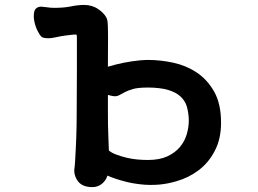

<svg xmlns="http://www.w3.org/2000/svg" viewBox="-20 -683 1040 774"><path d="M623.5 61Q606.9 62.5 585.4 62.5Q564 62.5 538.1 59.1Q512.2 55.7 494.1 51.3Q463.4 43.5 444.8 37.1Q426.3 30.8 413.1 24.9Q407.2 43.5 393.6 55.7Q376 71.3 352.5 71.3Q312.5 71.3 294.4 47.9Q279.3 27.3 279.3 4.9Q279.3 -0.5 279.8 -2Q281.2 -8.3 282.7 -32.2Q289.1 -137.2 289.1 -215.8Q290 -315.4 290 -397.5V-525.4V-531.7Q290 -536.1 289.6 -539.1L288.6 -543Q287.1 -543.9 284.9 -543.9Q282.7 -543.9 271 -543Q259.3 -542 240.5 -539.3Q221.7 -536.6 204.8 -532.7Q188 -528.8 174.8 -528.8Q161.6 -528.8 152.8 -531.7Q149.4 -532.7 145.5 -536.6Q140.1 -542 133.3 -555.2Q123.5 -573.2 118.7 -595.2Q116.2 -607.4 116.2 -617.2Q116.2 -627 117.9 -635.3Q119.6 -643.6 125 -648.4Q132.8 -656.2 146.5 -656.2Q150.9 -656.2 164.1 -654.3Q177.2 -652.3 184.3 -651.9Q191.4 -651.4 199.2 -651.4Q238.3 -651.4 266.1 -657.2Q293.9 -663.1 319.3 -663.1Q352.1 -663.1 377 -645.5Q401.9 -628.4 410.6 -608.4Q413.1 -601.1 413.8 -593Q414.6 -585 414.8 -576.9Q415 -568.8 415.3 -557.9Q415.5 -546.9 415.5 -532.2Q415.5 -517.6 415.3 -491.9Q415 -466.3 415 -414.1Q478 -433.1 542 -439.5Q561.5 -441.4 577.1 -441.4Q626 -441.4 677.7 -430.4Q729.5 -419.4 772.5 -391.1Q815.4 -362.8 843.3 -313.7Q871.1 -264.6 871.1 -188.5Q871.1 -123 846.2 -75.7Q821.8 -27.8 781.2 2.9Q740.7 33.7 690.4 47.9Q657.2 57.6 623.5 61ZM577.6 -330.1Q537.1 -330.1 516.1 -324.2Q495.1 -317.9 482.4 -311Q468.8 -303.7 460.7 -299.3Q452.6 -294.9 443.8 -294.9Q439 -294.9 433.6 -295.9Q415.5 -300.3 415 -300.3V-233.9Q415 -175.3 416.5 -141.6Q418 -107.9 418.9 -76.2Q430.7 -66.4 448.2 -60.1Q491.2 -43.9 534.2 -40Q557.1 -38.1 576.2 -38.1Q622.6 -38.1 654.1 -52.5Q685.5 -66.9 705.1 -90.1Q724.6 -113.3 732.9 -142.1Q741.2 -170.9 741.2 -199.2Q740.2 -228.5 733.4 -252.9Q726.6 -275.9 708.5 -293.2Q690.4 -310.5 658.2 -320.3Q642.1 -325.2 621.1 -327.6Q600.1 -330.1 577.6 -330.1Z"/></svg>

Font: Bakudai
Style: Bold
Weight: 700
Version: Version 1.48